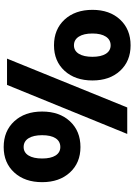

<svg xmlns="http://www.w3.org/2000/svg" viewBox="136 -844 726 1038"><g transform="rotate(90 499.0 -325.0)"><path d="M33.2 -461.9Q33.2 -554.7 85.9 -611.3Q138.7 -668 225.1 -668Q310.5 -668 362.8 -611.3Q415 -554.7 415 -461.9Q415 -368.2 362.8 -311Q310.5 -253.9 225.1 -253.9Q138.7 -253.9 85.9 -311Q33.2 -368.2 33.2 -461.9ZM561 -649.9H704.1L439 0H296.9ZM287.1 -461.9Q287.1 -508.3 270.8 -534.2Q254.4 -560.1 225.1 -560.1Q194.8 -560.1 178 -534.2Q161.1 -508.3 161.1 -461.9Q161.1 -414.6 178 -388.2Q194.8 -361.8 225.1 -361.8Q254.4 -361.8 270.8 -388.2Q287.1 -414.6 287.1 -461.9ZM583 -189.9Q583 -283.2 635.7 -340.1Q688.5 -397 774.9 -397Q860.4 -397 912.6 -339.8Q964.8 -282.7 964.8 -189.9Q964.8 -96.2 912.6 -39.1Q860.4 18.1 774.9 18.1Q688.5 18.1 635.7 -39.1Q583 -96.2 583 -189.9ZM836.9 -189.9Q836.9 -236.8 820.6 -262.5Q804.2 -288.1 774.9 -288.1Q744.1 -288.1 727.5 -262.7Q710.9 -237.3 710.9 -189.9Q710.9 -142.6 727.5 -116.2Q744.1 -89.8 774.9 -89.8Q804.2 -89.8 820.6 -116.2Q836.9 -142.6 836.9 -189.9Z"/></g></svg>

Font: Overused Grotesk ExtraBold
Style: Regular
Weight: 800
Version: Version 0.002